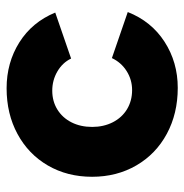

<svg xmlns="http://www.w3.org/2000/svg" viewBox="-8 -549 569 593"><g transform="rotate(-90 276.5 -252.5)"><path d="M27 -252.6Q27 -329.1 61.9 -389.2Q96.8 -449.2 159.1 -482.9Q221.3 -516.6 300.4 -516.6Q379.4 -516.6 442 -477.3Q504.6 -438 534.2 -366.4L392.2 -317.4Q379.4 -344 352.3 -359.8Q325.2 -375.6 293 -375.6Q260.2 -375.6 234.7 -359.8Q209.2 -344 195.1 -316.1Q181 -288.2 181 -252.3Q181 -217 195.4 -188.6Q209.9 -160.3 235.8 -144.6Q261.8 -129 294.8 -129Q326.8 -129 353.5 -145.9Q380.2 -162.8 393.6 -191.4L535.8 -142.4Q507.2 -69.6 444 -28.8Q380.8 12 301.6 12Q222.4 12 159.8 -21.7Q97.2 -55.4 62.1 -115.9Q27 -176.4 27 -252.6Z"/></g></svg>

Font: 寒蝉端黑体 Light
Style: Regular
Weight: 300
Designer: ChillDuanSans {Warren2060}; 
Source Han Sans {Ryoko NISHIZUKA 西塚涼子 (kana, bopomofo & ideographs); Paul D. Hunt (Latin, G
Foundry: ChillType&Adobe
Version: Version 1.300;Glyphs 3.3 (3306)